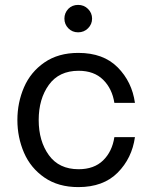

<svg xmlns="http://www.w3.org/2000/svg" viewBox="-20 -757 616 784"><path d="M51 -267Q51 -338 78 -400.5Q105 -463 161.5 -502Q218 -541 300 -541Q402 -541 460.5 -482Q519 -423 531 -337H447Q438 -395 401 -431.5Q364 -468 301 -468Q221 -468 179.5 -410.5Q138 -353 138 -267Q138 -181 179.5 -123.5Q221 -66 301 -66Q364 -66 401 -102Q438 -138 447 -197H531Q519 -111 460.5 -52Q402 7 300 7Q218 7 161.5 -32Q105 -71 78 -133.5Q51 -196 51 -267ZM259 -721Q275 -737 299 -737Q323 -737 339.5 -720.5Q356 -704 356 -681Q356 -658 339.5 -641.5Q323 -625 299 -625Q275 -625 259 -641.5Q243 -658 243 -681Q243 -704 259 -721Z"/></svg>

Font: Lopes Sans
Style: Regular
Weight: 400
Designer: Gabriel Lam, Diego Maldonado
Foundry: TypeRant, Foresti Design
Version: Version 4.000